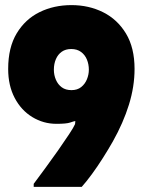

<svg xmlns="http://www.w3.org/2000/svg" viewBox="-20 -732 564 752"><path d="M507 -462Q507 -545 473.5 -600.5Q440 -656 384 -684Q328 -712 260 -712Q191 -712 135 -684.5Q79 -657 45.5 -601.5Q12 -546 12 -462Q12 -397 37.5 -348.5Q63 -300 106.5 -273.5Q150 -247 201 -247Q240 -247 254.5 -252Q269 -257 275 -258L274 -246Q269 -234 250.5 -206Q232 -178 207.5 -143Q183 -108 157.5 -73.5Q132 -39 112 -12V0H300Q318 -20 340 -50Q362 -80 383.5 -114Q405 -148 422 -178Q463 -251 485 -322Q507 -393 507 -462ZM328 -459Q328 -440 320.5 -421.5Q313 -403 298 -391Q283 -379 260 -379Q237 -379 222 -390Q207 -401 199 -419.5Q191 -438 191 -459Q191 -482 199 -500.5Q207 -519 222 -529.5Q237 -540 259 -540Q282 -540 297.5 -528.5Q313 -517 320.5 -498.5Q328 -480 328 -459Z"/></svg>

Font: Phudu ExtraBold
Style: Regular
Weight: 800
Version: Version 1.005;gftools[0.9.23]